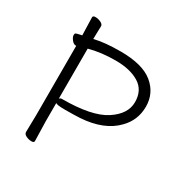

<svg xmlns="http://www.w3.org/2000/svg" viewBox="-165 -839 947 983"><g transform="rotate(30 309.0 -347.5)"><path d="M106 -18 108 -117V-528H105Q92 -528 80.5 -543Q69 -558 69 -568.5Q69 -579 74 -581.5Q79 -584 108 -590Q105 -677 105 -695Q105 -705 120.5 -705Q136 -705 152 -697.5Q168 -690 168 -678Q168 -666 167 -646.5Q166 -627 166 -602Q226 -617 320 -617Q450 -617 511.5 -566.5Q573 -516 573 -436.5Q573 -357 518 -301Q447 -227 310 -218Q271 -216 221 -216Q171 -216 166 -224V-116L169 0Q169 10 153.5 10Q138 10 122 2.5Q106 -5 106 -18ZM166 -545V-249Q171 -256 181 -256Q356 -256 434.5 -307Q513 -358 513 -428.5Q513 -499 460 -531.5Q407 -564 321.5 -564Q236 -564 166 -545Z"/></g></svg>

Font: ToneOZ-Pinyin-WenKai-Light
Style: Light
Weight: 300
Designer: Fontworks Inc.
Foundry: ToneOZ
Version: Version 0.240331